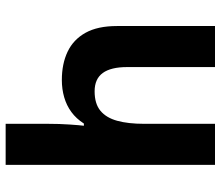

<svg xmlns="http://www.w3.org/2000/svg" viewBox="-72 -794 800 697"><g transform="rotate(-90 328.5 -446.0)"><path d="M227 -671Q227 -631 224.5 -594Q222 -557 220 -542H228Q246 -570 270 -587.5Q294 -605 323.5 -613.5Q353 -622 386 -622Q445 -622 489 -601Q533 -580 557.5 -536Q582 -492 582 -422V-66H433V-385Q433 -444 411.5 -473.5Q390 -503 345 -503Q300 -503 274.5 -482Q249 -461 238 -421Q227 -381 227 -323V-66H78V-826H227Z"/></g></svg>

Font: Noto Sans Malayalam UI
Style: Regular
Weight: 400
Designer: Jelle Bosma - Monotype Design Team
Foundry: Monotype Imaging Inc.
Version: Version 2.104